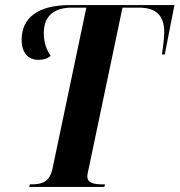

<svg xmlns="http://www.w3.org/2000/svg" viewBox="-20 -734 705 754"><path d="M95 0H390L392 -10H385C348 -10 323 -15 323 -42C323 -49 325 -58 330 -80L461 -704H525C592 -704 625 -675 625 -606C625 -586 619 -539 616 -520H627L665 -714H255C126 -714 65 -662 65 -578C65 -526 91 -499 131 -499C149 -499 166 -503 179 -515C163 -538 152 -565 152 -605C152 -678 201 -704 261 -704H319L186 -71C175 -20 145 -10 105 -10H97Z"/></svg>

Font: Noto Serif Display Condensed
Style: Bold Italic
Weight: 700
Width: 3
Italic angle: -12°
Designer: Monotype Design Team
Foundry: Monotype Imaging Inc.
Version: Version 2.009